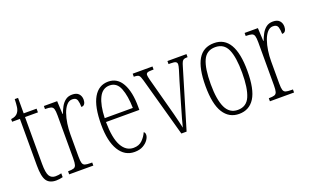

<svg xmlns="http://www.w3.org/2000/svg" viewBox="-75 -1029 2295 1412"><g transform="rotate(-20 1072.5 -323.5)"><path d="M171 10Q119 10 96.5 -23Q74 -56 74 -142V-507H13V-528Q51 -532 67 -554Q80 -571 83.5 -596Q87 -621 88 -657H114V-536H215V-507H114V-141Q114 -70 129.5 -45.5Q145 -21 176 -21Q189 -21 199.5 -22.5Q210 -24 223 -27V3Q211 6 197.5 8Q184 10 171 10Z M275 0V-24H277Q304 -24 318.5 -28.5Q333 -33 338 -49Q343 -65 343 -100V-437Q343 -471 338 -487Q333 -503 318 -507.5Q303 -512 275 -512H272V-536H376L381 -434H384Q393 -459 406.5 -484.5Q420 -510 441.5 -527Q463 -544 495 -544Q530 -544 546.5 -526Q563 -508 563 -480Q563 -461 555 -448Q547 -435 529 -435Q529 -466 522 -488.5Q515 -511 484 -511Q459 -511 440 -489.5Q421 -468 408.5 -432.5Q396 -397 390 -355.5Q384 -314 384 -274V-99Q384 -64 389 -48.5Q394 -33 408 -28.5Q422 -24 451 -24H464V0Z M785 10Q708 10 664.5 -61Q621 -132 621 -262Q621 -403 661.5 -473Q702 -543 777 -543Q848 -543 885 -476.5Q922 -410 922 -294V-269H661Q662 -143 695.5 -82Q729 -21 788 -21Q831 -21 857 -47Q883 -73 896 -104Q900 -102 903.5 -96.5Q907 -91 907 -80Q907 -63 893 -42Q879 -21 852 -5.5Q825 10 785 10ZM882 -299Q880 -394 856.5 -453.5Q833 -513 777 -513Q721 -513 693 -455.5Q665 -398 662 -299Z M1025 -462Q1016 -495 1006.5 -503.5Q997 -512 967 -512V-536H1122V-512H1108Q1082 -512 1072.5 -507Q1063 -502 1063 -490Q1063 -479 1069.5 -453.5Q1076 -428 1082 -407L1134 -213Q1142 -185 1150.5 -151.5Q1159 -118 1166.5 -87Q1174 -56 1178 -37Q1183 -57 1195 -102Q1207 -147 1227 -213L1272 -367Q1288 -418 1296.5 -446.5Q1305 -475 1305 -487Q1305 -500 1295 -506Q1285 -512 1257 -512H1239V-536H1388V-512H1384Q1368 -512 1359 -508.5Q1350 -505 1344 -493.5Q1338 -482 1331 -457L1194 0H1153Z M1603 10Q1525 10 1482 -57.5Q1439 -125 1439 -267Q1439 -406 1479.5 -474.5Q1520 -543 1605 -543Q1767 -543 1767 -267Q1767 -123 1725 -56.5Q1683 10 1603 10ZM1604 -21Q1672 -21 1699 -84Q1726 -147 1726 -267Q1726 -390 1698.5 -451Q1671 -512 1603 -512Q1535 -512 1507.5 -451Q1480 -390 1480 -267Q1480 -146 1509.5 -83.5Q1539 -21 1604 -21Z M1846 0V-24H1848Q1875 -24 1889.5 -28.5Q1904 -33 1909 -49Q1914 -65 1914 -100V-437Q1914 -471 1909 -487Q1904 -503 1889 -507.5Q1874 -512 1846 -512H1843V-536H1947L1952 -434H1955Q1964 -459 1977.5 -484.5Q1991 -510 2012.5 -527Q2034 -544 2066 -544Q2101 -544 2117.5 -526Q2134 -508 2134 -480Q2134 -461 2126 -448Q2118 -435 2100 -435Q2100 -466 2093 -488.5Q2086 -511 2055 -511Q2030 -511 2011 -489.5Q1992 -468 1979.5 -432.5Q1967 -397 1961 -355.5Q1955 -314 1955 -274V-99Q1955 -64 1960 -48.5Q1965 -33 1979 -28.5Q1993 -24 2022 -24H2035V0Z"/></g></svg>

Font: Noto Serif Myanmar ExtraCondensed ExtraLight
Style: Regular
Weight: 200
Width: 2
Designer: Ben Mitchell and the Monotype Design Team
Foundry: Monotype Imaging Inc.
Version: Version 2.106; ttfautohint (v1.8.4.7-5d5b)